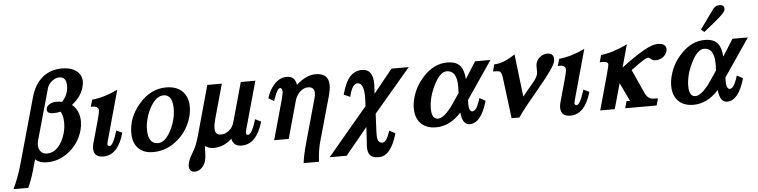

<svg xmlns="http://www.w3.org/2000/svg" viewBox="-122 -975 5704 1444"><g transform="rotate(-5 2730.0 -253.0)"><path d="M-71.3 205.1Q-30.8 123 -1 15.1L135.3 -471.7Q160.6 -562.5 218.3 -613.3Q280.8 -668 371.1 -667.5Q434.6 -667.5 473.6 -640.6Q518.6 -610.4 519 -556.2Q519 -535.6 511.7 -511.7Q492.2 -441.4 422.4 -387.7Q478.5 -340.3 478.5 -258.8Q478.5 -226.6 469.2 -191.4Q443.4 -98.1 367.9 -36.1Q292.5 25.9 199.2 25.9Q144 25.9 109.9 -3.9L88.4 71.8Q70.3 139.2 40.5 205.1ZM351.1 -417.5Q397.9 -468.3 397.9 -535.6Q397.9 -602.1 344.2 -602.1Q316.4 -602.1 289.1 -580.3Q261.7 -558.6 253.9 -530.8L143.1 -136.7Q140.1 -123 140.1 -109.9Q140.1 -79.6 157 -59.6Q173.8 -39.6 203.1 -39.6Q252.9 -39.6 291 -82Q323.2 -118.7 340.8 -178.7Q352.1 -219.2 352.1 -260.3Q352.1 -311.5 333 -344.2Q302.7 -337.9 275.4 -337.9Q230.5 -337.9 230 -368.7Q230 -395.5 260.3 -411.1Q281.7 -421.4 303.7 -421.4Q326.7 -421.4 351.1 -417.5Z M562 -360.8 577.1 -413.6Q670.9 -422.9 771.5 -471.7L667.5 -96.7Q662.1 -77.1 661.6 -69.8Q662.6 -55.7 678.2 -55.2Q703.6 -55.2 737.8 -167L781.2 -146.5Q734.4 19.5 624 19.5Q552.2 19.5 551.8 -47.4Q551.8 -64.9 557.1 -84.5L606.4 -261.2Q620.6 -313.5 620.6 -329.1Q620.6 -364.7 562 -360.8Z M1001 19Q924.3 19 884.8 -25.9Q848.1 -67.9 848.1 -136.7Q848.1 -255.4 933.1 -354.5Q1021.5 -457.5 1138.7 -457Q1219.2 -457 1263.7 -411.1Q1304.2 -367.7 1303.7 -295.9Q1303.7 -260.3 1293.5 -221.7Q1265.6 -121.1 1187.5 -53.2Q1104 19 1001 19ZM1113.3 -399.4Q1068.4 -399.4 1028.8 -344.7Q997.1 -299.8 980.5 -239.7Q967.8 -196.3 967.8 -153.3Q967.8 -44.9 1043 -44.9Q1085 -44.9 1122.6 -99.6Q1152.8 -144 1169.4 -202.6Q1182.1 -248.5 1182.1 -294.4Q1182.1 -399.4 1113.3 -399.4Z M1389.2 66.4Q1388.2 96.7 1381.8 119.6Q1374 146.5 1355 167Q1330.6 192.9 1299.8 192.9Q1257.3 192.9 1256.8 146.5Q1256.8 118.2 1281.2 72.8Q1290.5 56.2 1309.1 23.9Q1328.1 -13.2 1343.3 -66.4L1449.2 -448.7H1559.1L1486.3 -188.5Q1474.6 -143.6 1474.6 -117.7Q1474.6 -67.9 1518.6 -67.9Q1553.2 -67.9 1581.5 -91.8Q1609.9 -115.7 1619.1 -150.9L1702.1 -448.7H1812L1711.9 -89.4Q1706.5 -68.8 1707 -61Q1708.5 -48.3 1722.7 -48.3Q1741.7 -48.3 1764.2 -101.1Q1773.4 -122.6 1784.7 -160.6L1828.6 -138.7Q1780.3 28.3 1667.5 28.3Q1605 28.3 1593.8 -30.3Q1535.2 27.3 1454.6 27.8Q1421.4 27.8 1390.6 7.3Q1390.1 28.3 1389.2 66.4Z M2103 -275.4 2023.9 9.3H1914.1L1998.5 -294.4Q2002.4 -309.6 2008.8 -340.8Q2011.7 -377.4 1990.7 -377.4Q1978 -377.4 1959.5 -337.9Q1953.1 -323.7 1939 -284.7L1897.9 -308.6Q1915.5 -368.2 1951.2 -408.2Q1993.7 -457 2049.3 -457Q2111.8 -457 2121.1 -390.1Q2195.3 -458 2266.6 -458Q2365.7 -458 2365.7 -367.7Q2365.7 -333.5 2352.1 -284.2L2257.8 51.3Q2239.7 116.7 2235.8 200.2H2119.6Q2127 139.2 2152.8 47.4L2244.6 -281.7Q2250 -301.3 2250 -316.4Q2250 -364.7 2201.7 -364.7Q2169.4 -364.7 2141.4 -338.4Q2113.3 -312 2103 -275.4Z M2613.3 -29.3 2446.8 173.3H2318.4L2620.6 -186Q2625.5 -253.4 2622.1 -288.6Q2614.7 -362.3 2575.7 -362.3Q2534.7 -362.3 2512.2 -265.6L2464.8 -286.1Q2486.3 -362.8 2510.7 -399.4Q2551.3 -459.5 2618.2 -459.5Q2701.2 -459.5 2700.7 -344.7Q2699.7 -332 2696.8 -272.9L2840.3 -450.2H2970.2L2691.9 -122.6L2685.5 14.2Q2684.1 52.7 2688 67.9Q2695.8 98.6 2725.1 98.6Q2755.4 98.6 2782.2 13.7L2827.1 36.6Q2778.8 205.1 2688.5 205.1Q2641.6 205.1 2622.8 184.3Q2604 163.6 2604 118.7Q2605.5 109.9 2607.4 72.8Z M3261.2 -459.5Q3331.1 -459.5 3360.8 -420.9Q3384.8 -390.6 3390.6 -322.8Q3430.2 -383.8 3470.7 -450.2H3586.9L3392.6 -164.6Q3391.1 -132.3 3393.1 -113.8Q3398.4 -76.7 3418.5 -76.7Q3446.3 -76.7 3469.2 -141.6Q3472.2 -150.4 3479.5 -171.9L3523.9 -147.9Q3477.1 17.6 3390.1 17.6Q3335.4 17.6 3326.7 -76.2Q3241.2 18.6 3136.7 19Q3058.6 19 3018.1 -26.9Q2981 -67.9 2981 -137.7Q2981 -175.8 2992.2 -216.8Q3018.1 -309.6 3086.4 -378.9Q3164.6 -459.5 3261.2 -459.5ZM3253.9 -117.7Q3269 -136.7 3326.7 -223.6Q3328.1 -274.9 3328.1 -276.9Q3326.7 -394 3251 -394Q3200.2 -394 3152.8 -297.4Q3108.4 -206.5 3108.4 -124Q3108.4 -44.9 3156.7 -44.9Q3196.3 -44.9 3253.9 -117.7Z M3668 -311.5Q3663.1 -349.6 3648.4 -357.4Q3639.2 -362.3 3598.6 -362.3L3612.8 -414.6Q3682.6 -415.5 3771 -476.1L3809.1 -154.3L3893.6 -256.3Q3921.9 -290.5 3926.8 -315.4Q3929.2 -327.1 3928.2 -355Q3926.8 -380.4 3930.7 -394.5Q3938.5 -422.4 3962.4 -441.4Q3986.3 -460.4 4015.6 -460.4Q4064.5 -460.4 4064.5 -414.6Q4064.5 -405.3 4062 -394.5Q4050.3 -351.1 3928.2 -205.1L3837.4 -94.7Q3791.5 -38.6 3766.1 0H3707.5Z M4087.9 -360.8 4103 -413.6Q4196.8 -422.9 4297.4 -471.7L4193.4 -96.7Q4188 -77.1 4187.5 -69.8Q4188.5 -55.7 4204.1 -55.2Q4229.5 -55.2 4263.7 -167L4307.1 -146.5Q4260.3 19.5 4149.9 19.5Q4078.1 19.5 4077.6 -47.4Q4077.6 -64.9 4083 -84.5L4132.3 -261.2Q4146.5 -313.5 4146.5 -329.1Q4146.5 -364.7 4087.9 -360.8Z M4539.6 -191.4 4486.3 0H4376.5L4453.1 -276.9Q4468.8 -332 4466.8 -344.7Q4462.9 -364.3 4404.3 -361.3L4419.4 -415Q4506.3 -423.8 4619.1 -477.5L4571.8 -306.2Q4773.4 -460.4 4847.2 -460.4Q4913.6 -460.4 4913.6 -416Q4913.6 -408.7 4911.1 -400.4Q4903.3 -372.6 4876.5 -354.5Q4852.1 -339.4 4825.2 -339.4Q4799.3 -339.4 4780.8 -359.9Q4776.9 -363.8 4767.1 -363.8Q4748 -363.8 4638.2 -281.7L4719.2 -103Q4734.9 -68.4 4757.8 -58.6Q4772.9 -52.2 4816.9 -52.2L4802.2 0H4564.9L4579.6 -52.2H4606Z M5204.6 -459.5Q5274.4 -459.5 5304.2 -420.9Q5328.1 -390.6 5334 -322.8Q5373.5 -383.8 5414.1 -450.2H5530.3L5335.9 -164.6Q5334.5 -132.3 5336.4 -113.8Q5341.8 -76.7 5361.8 -76.7Q5389.6 -76.7 5412.6 -141.6Q5415.5 -150.4 5422.9 -171.9L5467.3 -147.9Q5420.4 17.6 5333.5 17.6Q5278.8 17.6 5270 -76.2Q5184.6 18.6 5080.1 19Q5002 19 4961.4 -26.9Q4924.3 -67.9 4924.3 -137.7Q4924.3 -175.8 4935.5 -216.8Q4961.4 -309.6 5029.8 -378.9Q5107.9 -459.5 5204.6 -459.5ZM5197.3 -117.7Q5212.4 -136.7 5270 -223.6Q5271.5 -274.9 5271.5 -276.9Q5270 -394 5194.3 -394Q5143.6 -394 5096.2 -297.4Q5051.8 -206.5 5051.8 -124Q5051.8 -44.9 5100.1 -44.9Q5139.6 -44.9 5197.3 -117.7ZM5338.4 -710.9Q5374 -710.9 5374 -679.7Q5374 -674.8 5372.6 -669.4Q5367.7 -650.4 5300.3 -594.2Q5267.1 -567.4 5208 -519.5L5184.1 -540Q5220.7 -592.3 5291 -688Q5309.1 -710.9 5338.4 -710.9Z"/></g></svg>

Font: Accordance
Style: Bold-Italic
Weight: 700
Italic angle: -11°
Version: Version 1.2 (build January 31, 2020) Miklal Software Solutio